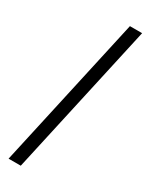

<svg xmlns="http://www.w3.org/2000/svg" viewBox="-283 -919 975 1241"><g transform="rotate(30 204.0 -299.0)"><path d="M375 -866 124 268H33L284 -866Z"/></g></svg>

Font: Noto Sans Telugu UI Condensed Medium
Style: Regular
Weight: 500
Width: 3
Designer: Jelle Bosma - Monotype Design Team
Foundry: Monotype Imaging Inc.
Version: Version 2.006; ttfautohint (v1.8.4.7-5d5b)